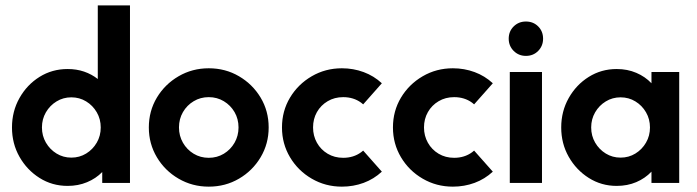

<svg xmlns="http://www.w3.org/2000/svg" viewBox="-20 -687 2616 721"><path d="M234 11.1Q175.7 11.1 128.5 -18.8Q81.2 -48.6 53.1 -98.3Q25 -147.9 25 -208.3Q25 -268.8 53.1 -318.8Q81.2 -368.8 128.5 -398.3Q175.7 -427.8 234 -427.8Q267.4 -427.8 295.8 -418.1Q324.3 -408.3 347.2 -390.3V-666.7H468.1V0H363.9V-41Q340.3 -16.7 306.9 -2.8Q273.6 11.1 234 11.1ZM247.9 -95.1Q278.5 -95.1 303.5 -110.4Q328.5 -125.7 343.4 -151.4Q358.3 -177.1 358.3 -208.3Q358.3 -239.6 343.4 -265.3Q328.5 -291 303.5 -306.2Q278.5 -321.5 247.9 -321.5Q217.4 -321.5 192.4 -306.2Q167.4 -291 152.4 -265.3Q137.5 -239.6 137.5 -208.3Q137.5 -177.1 152.4 -151.4Q167.4 -125.7 192.4 -110.4Q217.4 -95.1 247.9 -95.1Z M763.9 13.9Q702.1 13.9 650.7 -16Q599.3 -45.8 569.1 -96.5Q538.9 -147.2 538.9 -208.3Q538.9 -270.1 569.1 -320.5Q599.3 -370.8 650.7 -400.7Q702.1 -430.6 763.9 -430.6Q826.4 -430.6 877.4 -400.7Q928.5 -370.8 958.7 -320.5Q988.9 -270.1 988.9 -208.3Q988.9 -147.2 958.7 -96.5Q928.5 -45.8 877.4 -16Q826.4 13.9 763.9 13.9ZM763.9 -94.4Q795.1 -94.4 820.5 -109.7Q845.8 -125 860.8 -151Q875.7 -177.1 875.7 -208.3Q875.7 -240.3 860.8 -266Q845.8 -291.7 820.5 -306.9Q795.1 -322.2 763.9 -322.2Q732.6 -322.2 707.3 -306.9Q681.9 -291.7 667 -266Q652.1 -240.3 652.1 -208.3Q652.1 -177.1 667 -151Q681.9 -125 707.3 -109.7Q732.6 -94.4 763.9 -94.4Z M1413.9 -42.4Q1384 -14.6 1345.5 -0.3Q1306.9 13.9 1263.9 13.9Q1202.1 13.9 1150.7 -16Q1099.3 -45.8 1069.1 -96.5Q1038.9 -147.2 1038.9 -208.3Q1038.9 -270.1 1069.1 -320.5Q1099.3 -370.8 1150.7 -400.7Q1202.1 -430.6 1263.9 -430.6Q1306.9 -430.6 1345.5 -416.3Q1384 -402.1 1413.9 -374.3L1343.8 -295.1Q1340.3 -297.9 1336.1 -301.4Q1307.6 -322.2 1268.8 -322.2Q1236.1 -322.2 1210.4 -306.9Q1184.7 -291.7 1170.1 -266Q1155.6 -240.3 1155.6 -208.3Q1155.6 -177.1 1170.1 -151Q1184.7 -125 1210.4 -109.7Q1236.1 -94.4 1268.8 -94.4Q1307.6 -94.4 1336.1 -115.3Q1340.3 -118.8 1343.8 -121.5Q1343.8 -121.5 1413.9 -42.4Z M1830.6 -42.4Q1800.7 -14.6 1762.2 -0.3Q1723.6 13.9 1680.6 13.9Q1618.7 13.9 1567.4 -16Q1516 -45.8 1485.8 -96.5Q1455.6 -147.2 1455.6 -208.3Q1455.6 -270.1 1485.8 -320.5Q1516 -370.8 1567.4 -400.7Q1618.7 -430.6 1680.6 -430.6Q1723.6 -430.6 1762.2 -416.3Q1800.7 -402.1 1830.6 -374.3L1760.4 -295.1Q1756.9 -297.9 1752.8 -301.4Q1724.3 -322.2 1685.4 -322.2Q1652.8 -322.2 1627.1 -306.9Q1601.4 -291.7 1586.8 -266Q1572.2 -240.3 1572.2 -208.3Q1572.2 -177.1 1586.8 -151Q1601.4 -125 1627.1 -109.7Q1652.8 -94.4 1685.4 -94.4Q1724.3 -94.4 1752.8 -115.3Q1756.9 -118.8 1760.4 -121.5Q1760.4 -121.5 1830.6 -42.4Z M1894.4 0V-416.7H2015.3V0ZM1954.9 -477.1Q1927.8 -477.1 1909 -495.8Q1890.3 -514.6 1890.3 -541.7Q1890.3 -569.4 1909 -587.8Q1927.8 -606.2 1954.9 -606.2Q1982.6 -606.2 2001 -587.8Q2019.4 -569.4 2019.4 -541.7Q2019.4 -514.6 2001 -495.8Q1982.6 -477.1 1954.9 -477.1Z M2295.8 11.1Q2238.2 11.1 2191 -18.8Q2143.8 -48.6 2115.6 -98.3Q2087.5 -147.9 2087.5 -208.3Q2087.5 -268.8 2115.6 -318.8Q2143.8 -368.8 2191 -398.3Q2238.2 -427.8 2295.8 -427.8Q2336.1 -427.8 2369.4 -413.5Q2402.8 -399.3 2426.4 -374.3V-416.7H2530.6V0H2426.4V-42.4Q2402.8 -17.4 2369.4 -3.1Q2336.1 11.1 2295.8 11.1ZM2310.4 -95.1Q2341 -95.1 2366 -110.4Q2391 -125.7 2405.9 -151.4Q2420.8 -177.1 2420.8 -208.3Q2420.8 -239.6 2405.9 -265.3Q2391 -291 2366 -306.2Q2341 -321.5 2310.4 -321.5Q2279.9 -321.5 2254.9 -306.2Q2229.9 -291 2214.9 -265.3Q2200 -239.6 2200 -208.3Q2200 -177.1 2214.9 -151.4Q2229.9 -125.7 2254.9 -110.4Q2279.9 -95.1 2310.4 -95.1Z"/></svg>

Font: co2trust
Style: Bold
Weight: 700
Designer: Kristian Moeller
Foundry: Dicotype
Version: Version 1.000